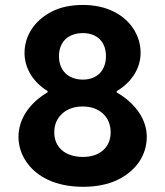

<svg xmlns="http://www.w3.org/2000/svg" viewBox="-20 -734 653 760"><path d="M308.6 -714.4C260.3 -714.4 219.2 -705.6 184.6 -688C115.2 -652.3 77.1 -591.3 77.1 -524.4C77.1 -466.3 108.4 -410.6 168.5 -373.5V-368.7C92.8 -324.2 53.2 -258.8 53.2 -192.9C53.2 -157.2 63.5 -124.5 83.5 -94.7C124 -34.2 200.7 5.4 308.6 5.4C361.8 5.4 407.7 -3.9 445.3 -22C520.5 -58.6 561 -121.6 561 -192.4C561 -258.3 520 -322.8 441.9 -368.2V-373C504.4 -410.6 536.6 -466.8 536.6 -524.9C536.6 -558.6 527.3 -589.4 509.3 -618.2C472.7 -675.3 403.8 -714.4 308.6 -714.4ZM308.1 -603C362.8 -603 399.4 -569.8 399.4 -511.7C399.4 -453.6 362.8 -418.9 308.1 -418.9C251.5 -418.9 213.4 -453.6 213.4 -511.7C213.4 -568.8 251 -603 308.1 -603ZM307.1 -312.5C339.8 -312.5 366.7 -303.2 387.2 -284.7C407.7 -265.6 418 -240.7 418 -210C418 -149.9 374 -112.8 308.1 -112.8C240.2 -112.8 194.8 -149.4 194.8 -210C194.8 -240.7 205.6 -265.6 226.6 -284.7C247.6 -303.2 274.4 -312.5 307.1 -312.5Z"/></svg>

Font: Estedad Bold
Style: Regular
Weight: 700
Designer: Amin Abedi
Version: Version 7.3